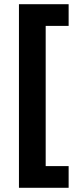

<svg xmlns="http://www.w3.org/2000/svg" viewBox="-20 -734 371 912"><path d="M70 -714H306V-611H197V55H306V158H70Z"/></svg>

Font: OpenSansMMV
Style: Bold
Weight: 700
Foundry: Ascender Corporation
Version: Version 4.001